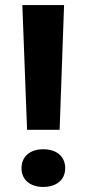

<svg xmlns="http://www.w3.org/2000/svg" viewBox="-20 -731 340 759"><path d="M215.7 -218 233.3 -711H68.3L87 -218ZM150.8 8C202.5 8 237.7 -19.5 237.7 -66C237.7 -113.3 203.2 -141 150.8 -141C99.1 -141 65 -112.6 65 -66C65 -20 99.6 8 150.8 8Z"/></svg>

Font: Asimov
Style: Wid
Weight: 500
Designer: Google
Version: Version 2.000980; 2014